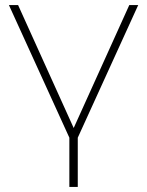

<svg xmlns="http://www.w3.org/2000/svg" viewBox="-20 -539 578 753"><path d="M252 194V1L15 -519H51L269 -37L487 -519H522L285 1V194Z"/></svg>

Font: Montserrat ExtraLight
Style: Regular
Weight: 200
Designer: Julieta Ulanovsky
Foundry: Julieta Ulanovsky
Version: Version 9.000; ttfautohint (v1.8.4.7-5d5b)